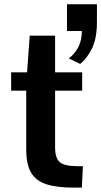

<svg xmlns="http://www.w3.org/2000/svg" viewBox="-20 -857 466 883"><path d="M100.6 -169.4V-439.9H31.2V-524.4H104.5L116.7 -692.9H233.4V-524.4H357.9V-439.9H233.4V-179.2Q233.4 -130.4 254.6 -111.6Q275.9 -92.8 335.9 -92.8H361.3L356.4 5.9H320.3Q241.2 5.9 192.9 -9.8Q144.5 -25.4 122.6 -63.7Q100.6 -102.1 100.6 -169.4ZM296.4 -588.4Q324.2 -609.4 340.3 -640.4Q356.4 -671.4 356.4 -714.4H288.1V-837.4H425.8V-755.9Q425.8 -678.7 402.1 -632.3Q378.4 -585.9 348.6 -563Z"/></svg>

Font: Monda
Style: Bold
Weight: 700
Designer: Vernon Adams
Foundry: Vernon Adams
Version: Version 2.100; ttfautohint (v1.8.3)